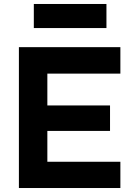

<svg xmlns="http://www.w3.org/2000/svg" viewBox="-20 -945 661 965"><path d="M75 0V-708H585V-575H218V-415H533V-287H218V-132H585V0ZM150 -804V-925H515V-804Z"/></svg>

Font: Onest
Style: Bold
Weight: 700
Designer: Dmitri Voloshin, Andrey Kudryavtsev
Foundry: Dmitri Voloshin, Andrey Kudryavtsev
Version: Version 1.000;gftools[0.9.33]